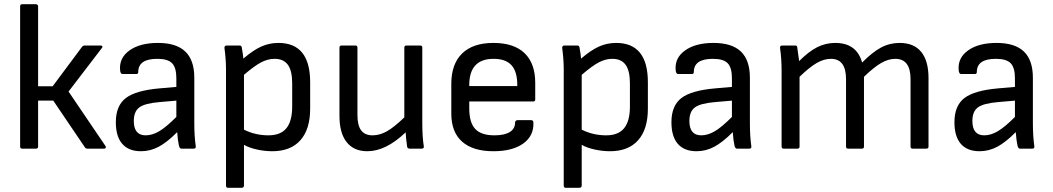

<svg xmlns="http://www.w3.org/2000/svg" viewBox="-20 -703 4979 908"><path d="M479 -12.2Q481.9 -7.8 480 -3.9Q478 0 472.2 0H394Q385.3 0 381.8 -5.9L231.9 -227.1H160.2V-9.8Q160.2 0 149.9 0H85Q75.2 0 75.2 -9.8V-672.9Q75.2 -683.1 85 -683.1H149.9Q154.3 -683.1 157.2 -680.2Q160.2 -677.2 160.2 -672.9V-294.9H229L368.2 -481.9Q373 -487.8 380.9 -487.8H456.1Q461.9 -487.8 463.9 -484.1Q465.8 -480.5 461.9 -476.1L304.2 -270Z M647 12.2Q588.4 12.2 558.1 -22.7Q527.8 -57.6 527.8 -125Q527.8 -203.1 575 -239.3Q622.1 -275.4 735.8 -285.2L814 -292V-333Q814 -383.3 793.7 -404.1Q773.4 -424.8 724.1 -424.8Q633.8 -424.8 633.8 -362.8Q633.8 -353 625 -353H559.1Q549.3 -353 547.9 -372.1Q543 -429.2 592.5 -464.6Q642.1 -500 727.1 -500Q814 -500 856.4 -459.2Q898.9 -418.5 898.9 -335V-121.1Q898.9 -58.1 905.8 -11.2Q907.2 0 896 0H837.9Q829.6 0 826.2 -14.2Q820.8 -37.6 817.9 -78.1Q770.5 -30.3 730.5 -9Q690.4 12.2 647 12.2ZM612.8 -130.9Q612.8 -63 668.9 -63Q699.7 -63 732.4 -82Q765.1 -101.1 814 -149.9V-227.1L733.9 -220.2Q665 -214.4 638.9 -195.1Q612.8 -175.8 612.8 -130.9Z M1058.6 185.1Q1048.8 185.1 1048.8 174.8V-375Q1048.8 -421.9 1041.5 -476.1Q1041 -481.4 1043.9 -484.6Q1046.9 -487.8 1051.8 -487.8H1112.8Q1122.1 -487.8 1123.5 -478Q1129.9 -441.4 1130.9 -425.8Q1176.8 -465.3 1215.1 -482.7Q1253.4 -500 1296.9 -500Q1446.8 -500 1446.8 -314V-189Q1446.8 -91.8 1400.6 -39.8Q1354.5 12.2 1267.6 12.2Q1232.4 12.2 1195.6 4.2Q1158.7 -3.9 1133.8 -18.1V174.8Q1133.8 179.2 1130.9 182.1Q1127.9 185.1 1123.5 185.1ZM1278.8 -424.8Q1246.6 -424.8 1214.6 -408Q1182.6 -391.1 1133.8 -349.1V-89.8Q1187.5 -63 1249.5 -63Q1307.1 -63 1334.5 -96.7Q1361.8 -130.4 1361.8 -199.2V-309.1Q1361.8 -368.7 1341.3 -396.7Q1320.8 -424.8 1278.8 -424.8Z M1717.3 12.2Q1653.3 12.2 1619.4 -30.8Q1585.4 -73.7 1585.4 -154.8V-478Q1585.4 -487.8 1595.2 -487.8H1660.2Q1670.4 -487.8 1670.4 -478V-159.2Q1670.4 -109.9 1688 -86.4Q1705.6 -63 1742.2 -63Q1775.9 -63 1810.1 -82.3Q1844.2 -101.6 1892.1 -147.9V-478Q1892.1 -487.8 1902.3 -487.8H1967.3Q1977.1 -487.8 1977.1 -478V-122.1Q1977.1 -54.7 1984.4 -9.8Q1985.4 -5.4 1982.2 -2.7Q1979 0 1973.1 0H1917.5Q1906.7 0 1905.3 -9.8Q1899.4 -51.3 1898.4 -77.1Q1804.7 12.2 1717.3 12.2Z M2313.5 12.2Q2216.8 12.2 2165.5 -33Q2114.3 -78.1 2114.3 -166V-306.2Q2114.3 -400.4 2165.5 -450.2Q2216.8 -500 2313.5 -500Q2410.2 -500 2460.7 -451.7Q2511.2 -403.3 2511.2 -311V-232.9Q2511.2 -223.1 2501.5 -223.1H2199.2V-190.9Q2199.2 -123.5 2227.3 -93.3Q2255.4 -63 2318.4 -63Q2365.7 -63 2390.9 -78.6Q2416 -94.2 2416 -124Q2416 -128.9 2419.4 -131.8Q2422.9 -134.8 2427.2 -134.8H2492.2Q2500.5 -134.8 2502.4 -126Q2506.3 -62 2455.3 -24.9Q2404.3 12.2 2313.5 12.2ZM2199.2 -295.9H2426.3V-301.8Q2426.3 -364.7 2398.7 -394.8Q2371.1 -424.8 2314.5 -424.8Q2199.2 -424.8 2199.2 -300.8Z M2655.8 185.1Q2646 185.1 2646 174.8V-375Q2646 -421.9 2638.7 -476.1Q2638.2 -481.4 2641.1 -484.6Q2644 -487.8 2648.9 -487.8H2710Q2719.2 -487.8 2720.7 -478Q2727.1 -441.4 2728 -425.8Q2773.9 -465.3 2812.3 -482.7Q2850.6 -500 2894 -500Q3043.9 -500 3043.9 -314V-189Q3043.9 -91.8 2997.8 -39.8Q2951.7 12.2 2864.7 12.2Q2829.6 12.2 2792.7 4.2Q2755.9 -3.9 2731 -18.1V174.8Q2731 179.2 2728 182.1Q2725.1 185.1 2720.7 185.1ZM2876 -424.8Q2843.8 -424.8 2811.8 -408Q2779.8 -391.1 2731 -349.1V-89.8Q2784.7 -63 2846.7 -63Q2904.3 -63 2931.6 -96.7Q2959 -130.4 2959 -199.2V-309.1Q2959 -368.7 2938.5 -396.7Q2918 -424.8 2876 -424.8Z M3274.4 12.2Q3215.8 12.2 3185.5 -22.7Q3155.3 -57.6 3155.3 -125Q3155.3 -203.1 3202.4 -239.3Q3249.5 -275.4 3363.3 -285.2L3441.4 -292V-333Q3441.4 -383.3 3421.1 -404.1Q3400.9 -424.8 3351.6 -424.8Q3261.2 -424.8 3261.2 -362.8Q3261.2 -353 3252.4 -353H3186.5Q3176.8 -353 3175.3 -372.1Q3170.4 -429.2 3220 -464.6Q3269.5 -500 3354.5 -500Q3441.4 -500 3483.9 -459.2Q3526.4 -418.5 3526.4 -335V-121.1Q3526.4 -58.1 3533.2 -11.2Q3534.7 0 3523.4 0H3465.3Q3457 0 3453.6 -14.2Q3448.2 -37.6 3445.3 -78.1Q3397.9 -30.3 3357.9 -9Q3317.9 12.2 3274.4 12.2ZM3240.2 -130.9Q3240.2 -63 3296.4 -63Q3327.1 -63 3359.9 -82Q3392.6 -101.1 3441.4 -149.9V-227.1L3361.3 -220.2Q3292.5 -214.4 3266.4 -195.1Q3240.2 -175.8 3240.2 -130.9Z M3686 0Q3676.3 0 3676.3 -9.8V-366.2Q3676.3 -427.7 3668.9 -476.1Q3667.5 -487.8 3680.2 -487.8H3740.2Q3749 -487.8 3750 -481Q3758.8 -421.9 3759.3 -414.1Q3804.7 -459.5 3844.5 -479.7Q3884.3 -500 3930.2 -500Q4031.2 -500 4057.1 -407.2Q4106 -456.5 4146.7 -478.3Q4187.5 -500 4234.9 -500Q4301.8 -500 4336.4 -457.8Q4371.1 -415.5 4371.1 -334V-9.8Q4371.1 0 4360.8 0H4295.9Q4286.1 0 4286.1 -9.8V-329.1Q4286.1 -424.8 4213.9 -424.8Q4181.2 -424.8 4146.7 -404.8Q4112.3 -384.8 4065.9 -339.8V-9.8Q4065.9 0 4056.2 0H3991.2Q3981 0 3981 -9.8V-329.1Q3981 -424.8 3909.2 -424.8Q3876.5 -424.8 3842 -404.8Q3807.6 -384.8 3761.2 -339.8V-9.8Q3761.2 0 3751 0Z M4612.8 12.2Q4554.2 12.2 4523.9 -22.7Q4493.7 -57.6 4493.7 -125Q4493.7 -203.1 4540.8 -239.3Q4587.9 -275.4 4701.7 -285.2L4779.8 -292V-333Q4779.8 -383.3 4759.5 -404.1Q4739.3 -424.8 4689.9 -424.8Q4599.6 -424.8 4599.6 -362.8Q4599.6 -353 4590.8 -353H4524.9Q4515.1 -353 4513.7 -372.1Q4508.8 -429.2 4558.3 -464.6Q4607.9 -500 4692.9 -500Q4779.8 -500 4822.3 -459.2Q4864.7 -418.5 4864.7 -335V-121.1Q4864.7 -58.1 4871.6 -11.2Q4873 0 4861.8 0H4803.7Q4795.4 0 4792 -14.2Q4786.6 -37.6 4783.7 -78.1Q4736.3 -30.3 4696.3 -9Q4656.2 12.2 4612.8 12.2ZM4578.6 -130.9Q4578.6 -63 4634.8 -63Q4665.5 -63 4698.2 -82Q4731 -101.1 4779.8 -149.9V-227.1L4699.7 -220.2Q4630.9 -214.4 4604.7 -195.1Q4578.6 -175.8 4578.6 -130.9Z"/></svg>

Font: Sofia Sans
Style: Regular
Weight: 400
Designer: Botio Nikoltchev, Ani Petrova
Foundry: lettersoup
Version: Version 4.100